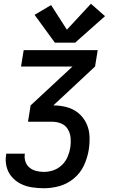

<svg xmlns="http://www.w3.org/2000/svg" viewBox="-20 -797 616 1022"><path d="M214 205Q255 205 296.5 193.5Q338 182 373 153Q408 124 426.5 84Q445 44 452 3Q458 -34 456.5 -71Q455 -108 440 -140Q425 -172 398 -194.5Q371 -217 336 -226.5Q301 -236 264 -236L486 -443L500 -530H106L92 -443H366L143 -236L129 -149H257Q283 -149 306 -139.5Q329 -130 341.5 -108.5Q354 -87 356 -61.5Q358 -36 354 -10Q350 14 339.5 38.5Q329 63 309 82Q289 101 264 109.5Q239 118 214 118Q193 118 173 113Q153 108 137.5 95.5Q122 83 115.5 63.5Q109 44 112 23L113 21H13V25Q7 57 14.5 88.5Q22 120 42 143.5Q62 167 89.5 181Q117 195 149 200Q181 205 214 205ZM272 -570H380L539 -711L464 -777L336 -639L252 -770L164 -718Z"/></svg>

Font: Iosevka Sparkle Medium Oblique
Style: Regular
Weight: 500
Italic angle: -9°
Designer: Belleve Invis
Foundry: Belleve Invis
Version: Version 4.5.0; ttfautohint (v1.8.3)